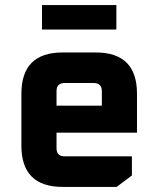

<svg xmlns="http://www.w3.org/2000/svg" viewBox="-20 -734 622 754"><path d="M64 -162V-366Q64 -528 226 -528H356Q518 -528 518 -366V-213H202V-152Q202 -120 234 -120H498V-45L438 0H226Q64 0 64 -162ZM202 -319H380V-376Q380 -408 348 -408H234Q202 -408 202 -376ZM145 -618V-714H437V-618Z"/></svg>

Font: Oxanium ExtraLight
Style: Bold
Weight: 700
Version: Version 2.000